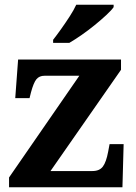

<svg xmlns="http://www.w3.org/2000/svg" viewBox="-20 -786 569 806"><path d="M18 0V-41L313 -468H167Q145 -468 133 -453.5Q121 -439 110 -398L104 -374H44L56 -536H488V-493L192 -68H368Q398 -68 412 -87Q426 -106 434 -149L440 -181H499L494 0ZM203 -619Q218 -638 236.5 -664Q255 -690 272.5 -717Q290 -744 300 -766H457V-756Q448 -743 426.5 -723Q405 -703 378 -681Q351 -659 323 -639.5Q295 -620 271 -606H203Z"/></svg>

Font: Noto Serif Thai
Style: Regular
Weight: 400
Designer: Monotype Design Team
Foundry: Monotype Imaging Inc.
Version: Version 2.001